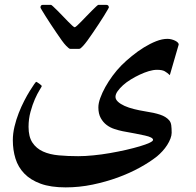

<svg xmlns="http://www.w3.org/2000/svg" viewBox="-20 -625 826 811"><path d="M697.3 -307.6Q686.5 -317.9 675.8 -324Q665 -330.1 643.1 -330.1Q627.4 -330.1 608.6 -324.5Q589.8 -318.8 570.6 -309.8Q551.3 -300.8 532.5 -289.3Q513.7 -277.8 499.5 -264.9Q485.4 -252 476.6 -239.5Q467.8 -227.1 467.8 -215.8Q467.8 -205.1 478.3 -195.3Q488.8 -185.5 506.1 -177.7Q523.4 -169.9 545.9 -164.3Q568.4 -158.7 592.3 -154.8Q631.8 -148.9 656.5 -140.6Q681.2 -132.3 694.3 -117.2Q701.7 -108.9 703.4 -95.7Q705.1 -82.5 705.1 -64Q705.1 -53.2 700 -39.6Q694.8 -25.9 686 -12.2Q677.2 1.5 666 13.7Q654.8 25.9 643.1 35.6Q612.8 59.6 570.3 83Q527.8 106.4 477.5 124.8Q427.2 143.1 371.1 154.8Q314.9 166.5 257.3 166.5Q194.3 166.5 151.6 150.9Q108.9 135.3 82.8 108.2Q56.6 81.1 45.4 44.9Q34.2 8.8 34.2 -32.7Q34.2 -61 41.3 -90.6Q48.3 -120.1 59.1 -147.5Q69.8 -174.8 82.3 -199Q94.7 -223.1 105.7 -240.7Q116.7 -258.3 124 -268.8Q131.3 -279.3 132.8 -279.3Q134.3 -279.3 138.4 -276.6Q142.6 -273.9 146.7 -271Q150.9 -268.1 153.8 -265.1Q156.7 -262.2 156.7 -261.7Q156.2 -259.3 147 -244.4Q137.7 -229.5 127.4 -206.3Q117.2 -183.1 108.9 -152.8Q100.6 -122.6 100.6 -89.4Q100.6 -47.4 116.9 -22.7Q133.3 2 161.6 14.9Q189.9 27.8 228.3 31.2Q266.6 34.7 310.5 34.7Q339.4 34.7 374.3 31.2Q409.2 27.8 444.3 21.7Q479.5 15.6 512.5 8.1Q545.4 0.5 570.8 -7.1Q596.2 -14.6 611.3 -21.7Q626.5 -28.8 626.5 -34.2Q626.5 -44.9 592.3 -52.5Q558.1 -60.1 498 -70.8Q481.4 -74.2 463.4 -80.1Q445.3 -85.9 430.4 -97.2Q415.5 -108.4 405.5 -126.5Q395.5 -144.5 395.5 -171.4Q395.5 -189 403.6 -211.2Q411.6 -233.4 425 -257.6Q438.5 -281.7 455.8 -305.2Q473.1 -328.6 492.2 -348.1Q512.2 -368.2 537.1 -388.4Q562 -408.7 588.1 -424.8Q614.3 -440.9 639.6 -450.9Q665 -460.9 687.5 -460.9Q695.8 -460.9 704.3 -458.7Q712.9 -456.5 719.7 -453.1Q726.6 -449.7 730.7 -445.6Q734.9 -441.4 734.9 -437ZM150.9 -593.3Q150.9 -605 162.1 -604.5H195.3Q197.3 -604.5 204.8 -597.4Q212.4 -590.3 222.7 -580.1Q232.9 -569.8 244.9 -557.4Q256.8 -544.9 267.1 -534.4Q277.3 -523.9 285.2 -516.8Q293 -509.8 295.4 -509.8Q297.9 -509.8 305.7 -516.8Q313.5 -523.9 323.7 -534.4Q334 -544.9 345.9 -557.4Q357.9 -569.8 368.2 -580.1Q378.4 -590.3 386 -597.4Q393.6 -604.5 395.5 -604.5H428.7Q439.5 -604.5 439.9 -593.3Q439.9 -592.8 433.8 -582.3Q427.7 -571.8 418.2 -556.4Q408.7 -541 396.5 -522.7Q384.3 -504.4 372.3 -486.6Q360.4 -468.8 349.4 -453.9Q338.4 -439 331.1 -431.2Q325.7 -425.8 321.8 -422.1Q317.9 -418.5 313.5 -418.5H277.3Q273.4 -418.5 269.3 -422.4Q265.1 -426.3 259.8 -431.2Q252 -439 241.2 -453.9Q230.5 -468.8 218.5 -486.6Q206.5 -504.4 194.3 -522.7Q182.1 -541 172.6 -556.4Q163.1 -571.8 157 -581.8Q150.9 -591.8 150.9 -593.3Z"/></svg>

Font: Accordance
Style: Bold-Italic
Weight: 700
Italic angle: -11°
Version: Version 1.2 (build January 31, 2020) Miklal Software Solutio